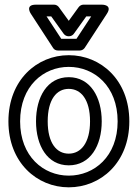

<svg xmlns="http://www.w3.org/2000/svg" viewBox="-20 -764 589 821"><path d="M66 -245C66 -396 166 -478 274 -478C383 -478 483 -396 483 -245C483 -95 383 -13 274 -13C166 -13 66 -95 66 -245ZM16 -245C16 -69 138 37 274 37C411 37 533 -69 533 -245C533 -422 411 -528 274 -528C138 -528 16 -422 16 -245ZM134 -245C134 -142 182 -57 274 -57C366 -57 415 -141 415 -245C415 -349 366 -434 274 -434C182 -434 134 -349 134 -245ZM184 -245C184 -339 222 -384 274 -384C326 -384 365 -339 365 -245C365 -153 326 -107 274 -107C222 -107 184 -152 184 -245ZM242 -598 179 -694H199L252 -620C257 -613 265 -609 272 -609H276C284 -609 292 -614 296 -620L349 -694H370L307 -598ZM207 -559C211 -552 219 -548 228 -548H321C329 -548 337 -552 342 -559L437 -705C463 -745 416 -744 416 -744H336C329 -744 321 -740 316 -733L274 -675L232 -733C228 -739 220 -744 212 -744H133C85 -744 112 -705 112 -705Z"/></svg>

Font: Falling Sky
Style: Ou
Weight: 400
Designer: Paul D. Hunt
Foundry: Adobe Systems Incorporated
Version: Version 1.02